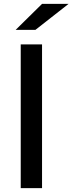

<svg xmlns="http://www.w3.org/2000/svg" viewBox="-20 -971 374 991"><path d="M197 0V-742H87V0ZM163 -817 334 -951H197L61 -817Z"/></svg>

Font: Montserrat-Alt1 SemBd
Style: Regular
Weight: 600
Designer: Differentunic
Foundry: Differentunic
Version: Version 7.222